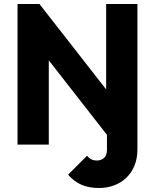

<svg xmlns="http://www.w3.org/2000/svg" viewBox="-20 -726 778 964"><path d="M68 0H225V-423L517 -49V27C517 63 495 80 466 80C446 80 431 73 417 56L322 151C359 194 406 218 477 218C588 218 670 143 670 25V-706H513V-277L178 -706H68Z"/></svg>

Font: MV Cash
Style: Bold
Weight: 700
Designer: Rodrigo Fuenzalida
Foundry: fragTYPE
Version: Version 1.100;Glyphs 3.1.2 (3151)